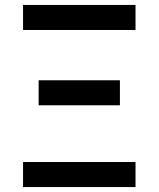

<svg xmlns="http://www.w3.org/2000/svg" viewBox="-20 -755 640 775"><path d="M73 -634V-735H527V-634ZM136 -330V-431H464V-330ZM73 0V-101H527V0Z"/></svg>

Font: Iosevka Book
Style: Bold
Weight: 700
Designer: Belleve Invis
Foundry: Belleve Invis
Version: Version 28.0.7; ttfautohint (v1.8.3)